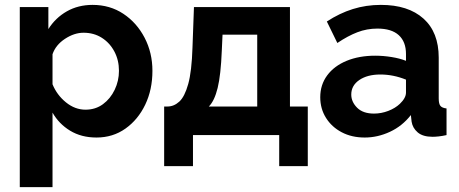

<svg xmlns="http://www.w3.org/2000/svg" viewBox="-20 -553 1880 786"><path d="M375 10Q313 10 267 -18Q221 -46 195 -92V213H61V-524H178V-434Q207 -480 253.5 -506.5Q300 -533 359 -533Q430 -533 485 -496.5Q540 -460 572 -398.5Q604 -337 604 -263Q604 -186 574.5 -124.5Q545 -63 493.5 -26.5Q442 10 375 10ZM330 -104Q371 -104 401.5 -126.5Q432 -149 449.5 -185.5Q467 -222 467 -263Q467 -307 448 -342.5Q429 -378 396.5 -398.5Q364 -419 322 -419Q284 -419 246 -394Q208 -369 195 -331V-208Q213 -164 250 -134Q287 -104 330 -104Z M652 127V-117H666Q692 -117 714 -137Q736 -157 750.5 -209Q765 -261 768 -359L774 -524H1167V-117H1240V127H1123V0H770V127ZM835 -117H1033V-411H891L888 -346Q884 -246 871 -193Q858 -140 835 -117Z M1291 -155Q1291 -206 1319.5 -244.5Q1348 -283 1399 -304Q1450 -325 1516 -325Q1549 -325 1583 -319.5Q1617 -314 1642 -304V-332Q1642 -382 1612.5 -409Q1583 -436 1525 -436Q1482 -436 1443 -421Q1404 -406 1361 -377L1318 -465Q1370 -499 1424.5 -516Q1479 -533 1539 -533Q1651 -533 1713.5 -477Q1776 -421 1776 -317V-150Q1776 -128 1783 -119.5Q1790 -111 1808 -109V0Q1790 4 1775.5 5.5Q1761 7 1751 7Q1711 7 1690 -11Q1669 -29 1665 -55L1662 -82Q1627 -37 1576.5 -13.5Q1526 10 1473 10Q1420 10 1379 -11.5Q1338 -33 1314.5 -70.5Q1291 -108 1291 -155ZM1617 -128Q1642 -152 1642 -174V-227Q1590 -248 1537 -248Q1484 -248 1451 -225.5Q1418 -203 1418 -166Q1418 -136 1442 -112Q1466 -88 1511 -88Q1541 -88 1569.5 -99Q1598 -110 1617 -128Z"/></svg>

Font: Raleway
Style: Bold
Weight: 700
Designer: Matt McInerney, Pablo Impallari, Rodrigo Fuenzalida
Foundry: Matt McInerney, Pablo Impallari, Rodrigo Fuenzalida
Version: Version 4.026